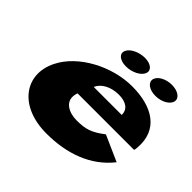

<svg xmlns="http://www.w3.org/2000/svg" viewBox="-143 -724 902 902"><g transform="rotate(45 308.5 -272.5)"><path d="M344 -562C305 -562 265.1 -543 254.3 -518C242.3 -492 266.9 -470 308.9 -470C350.9 -470 391.3 -492 399.3 -518C407.1 -543 382 -562 344 -562ZM523 -562C485 -562 448.1 -543 441.3 -518C434.3 -492 461.9 -470 504.9 -470C546.9 -470 583.3 -492 587.3 -518C591.1 -543 562 -562 523 -562ZM613.7 -220C615.3 -224 615.7 -233 616.6 -239C627.3 -368 530 -425 396 -425C263 -425 115.3 -348 61.6 -239C-3.3 -109 84.4 17 267.4 17C402.4 17 519.7 -24 596.5 -121L468.2 -178C414 -137 385.4 -127 323.4 -127C275.4 -127 213.3 -152 237.7 -220ZM270.1 -295C284.2 -328 324 -353 380 -353C427 -353 457 -333 456.1 -295Z"/></g></svg>

Font: Hussar Milosc
Style: Obl
Weight: 700
Foundry: Cannot Into Space Fonts
Version: Version 1.02